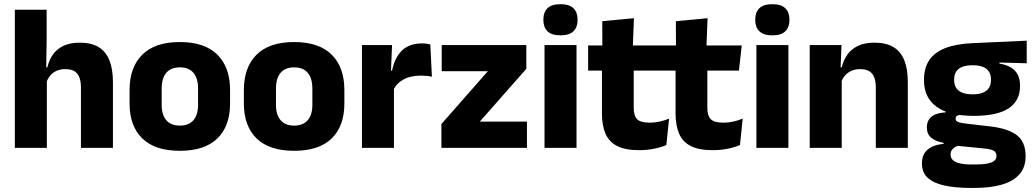

<svg xmlns="http://www.w3.org/2000/svg" viewBox="-20 -707 4938 918"><path d="M367 0V-289Q367 -316 360 -335.8Q353 -355.5 336.8 -366Q320.5 -376.5 291.5 -376.5Q268 -376.5 250 -368.2Q232 -360 220.2 -345.8Q208.5 -331.5 202 -313.5L171 -385H206.5Q214 -418.5 232 -445Q250 -471.5 281.8 -487.2Q313.5 -503 361.5 -503Q416.5 -503 451.5 -481.8Q486.5 -460.5 503.2 -418.5Q520 -376.5 520 -313.5V0ZM51 0V-660.5H203V-513.5L200.5 -351.5L204 -339.5V0Z M840 14Q721 14 660.2 -45.2Q599.5 -104.5 599.5 -212V-276.5Q599.5 -385.5 660.5 -445.8Q721.5 -506 840 -506Q958.5 -506 1019.2 -445.8Q1080 -385.5 1080 -276.5V-212Q1080 -104.5 1019.5 -45.2Q959 14 840 14ZM840 -106.5Q882.5 -106.5 904.8 -132.2Q927 -158 927 -205.5V-283Q927 -333 904.8 -359Q882.5 -385 840 -385Q797.5 -385 775.2 -359Q753 -333 753 -283V-205.5Q753 -158 775.2 -132.2Q797.5 -106.5 840 -106.5Z M1386.5 14Q1267.5 14 1206.8 -45.2Q1146 -104.5 1146 -212V-276.5Q1146 -385.5 1207 -445.8Q1268 -506 1386.5 -506Q1505 -506 1565.8 -445.8Q1626.5 -385.5 1626.5 -276.5V-212Q1626.5 -104.5 1566 -45.2Q1505.5 14 1386.5 14ZM1386.5 -106.5Q1429 -106.5 1451.2 -132.2Q1473.5 -158 1473.5 -205.5V-283Q1473.5 -333 1451.2 -359Q1429 -385 1386.5 -385Q1344 -385 1321.8 -359Q1299.5 -333 1299.5 -283V-205.5Q1299.5 -158 1321.8 -132.2Q1344 -106.5 1386.5 -106.5Z M1860.5 -276 1818.5 -369H1854.5Q1866.5 -430 1901.2 -464.8Q1936 -499.5 1999.5 -499.5Q2010.5 -499.5 2019.8 -498Q2029 -496.5 2037.5 -494.5L2045 -340Q2034.5 -343 2020.5 -344.2Q2006.5 -345.5 1992 -345.5Q1943 -345.5 1909.5 -327.2Q1876 -309 1860.5 -276ZM1710.5 0V-491.5H1854.5L1848 -334.5L1863.5 -332.5V0Z M2499.5 -125.5V0H2090.5V-114L2312.5 -366.5H2092V-491.5H2496.5V-378L2274 -125.5Z M2583.5 0V-491.5H2736.5V0ZM2660 -538Q2617 -538 2597.5 -557.8Q2578 -577.5 2578 -611V-614.5Q2578 -648 2597.5 -667.5Q2617 -687 2660 -687Q2702 -687 2721.8 -667.5Q2741.5 -648 2741.5 -614.5V-611Q2741.5 -577 2721.8 -557.5Q2702 -538 2660 -538Z M3035 11Q2969.5 11 2930.8 -8.8Q2892 -28.5 2875 -68Q2858 -107.5 2858 -165.5V-440H3010V-190Q3010 -154 3026.2 -137.2Q3042.5 -120.5 3087 -120.5Q3111.5 -120.5 3135.5 -126Q3159.5 -131.5 3179 -140L3166 -13.5Q3140.5 -2.5 3107.2 4.2Q3074 11 3035 11ZM2792 -369.5V-489.5H3174.5L3161 -369.5ZM2860 -478.5 2859.5 -605.5 3011 -620 3005.5 -478.5Z M3387 11Q3321.5 11 3282.8 -8.8Q3244 -28.5 3227 -68Q3210 -107.5 3210 -165.5V-440H3362V-190Q3362 -154 3378.2 -137.2Q3394.5 -120.5 3439 -120.5Q3463.5 -120.5 3487.5 -126Q3511.5 -131.5 3531 -140L3518 -13.5Q3492.5 -2.5 3459.2 4.2Q3426 11 3387 11ZM3144 -369.5V-489.5H3526.5L3513 -369.5ZM3212 -478.5 3211.5 -605.5 3363 -620 3357.5 -478.5Z M3596.5 0V-491.5H3749.5V0ZM3673 -538Q3630 -538 3610.5 -557.8Q3591 -577.5 3591 -611V-614.5Q3591 -648 3610.5 -667.5Q3630 -687 3673 -687Q3715 -687 3734.8 -667.5Q3754.5 -648 3754.5 -614.5V-611Q3754.5 -577 3734.8 -557.5Q3715 -538 3673 -538Z M4167.5 0V-289Q4167.5 -316 4160.5 -335.8Q4153.5 -355.5 4137 -366Q4120.5 -376.5 4092 -376.5Q4068.5 -376.5 4050.5 -368.2Q4032.5 -360 4020.2 -345.8Q4008 -331.5 4002 -313.5L3978.5 -385H4004.5Q4012.5 -418.5 4030.8 -445Q4049 -471.5 4081 -487.2Q4113 -503 4162 -503Q4217 -503 4252 -481.8Q4287 -460.5 4303.8 -418.5Q4320.5 -376.5 4320.5 -313.5V0ZM3851.5 0V-491.5H4003.5L3998.5 -368.5L4004.5 -354V0Z M4635.5 -153Q4517 -153 4457.5 -197Q4398 -241 4398 -320.5V-327Q4398 -381 4422.2 -418.2Q4446.5 -455.5 4497 -476Q4547.5 -496.5 4626.5 -500.5L4889 -512.5V-404.5L4758.5 -408V-403Q4792 -397.5 4813.8 -384.2Q4835.5 -371 4846.2 -349.8Q4857 -328.5 4857 -297.5V-294Q4857 -225.5 4802.8 -189.2Q4748.5 -153 4635.5 -153ZM4628 79.5H4643Q4679 79.5 4701.2 75Q4723.5 70.5 4734 61.5Q4744.5 52.5 4744.5 39V38Q4744.5 20.5 4729.8 13Q4715 5.5 4685.5 3L4540.5 -11.5L4574 -13.5Q4559 -11 4548.2 -5Q4537.5 1 4531.2 10Q4525 19 4525 32V33Q4525 48 4536 58.5Q4547 69 4569.8 74.2Q4592.5 79.5 4628 79.5ZM4620.5 191.5Q4546.5 191.5 4494.2 179.8Q4442 168 4415 142.5Q4388 117 4388 75V73Q4388 44.5 4400.5 25Q4413 5.5 4436.5 -5.5Q4460 -16.5 4491.5 -19V-24Q4453 -31 4432.2 -48.5Q4411.5 -66 4411.5 -97.5V-98Q4411.5 -120.5 4421.8 -136Q4432 -151.5 4452 -159.8Q4472 -168 4501 -169.5V-186L4614 -157.5L4581 -158Q4563.5 -158 4556.2 -153.5Q4549 -149 4549 -140V-139.5Q4549 -128.5 4560.8 -123.8Q4572.5 -119 4599 -116L4715.5 -102.5Q4800.5 -92.5 4842 -60.5Q4883.5 -28.5 4883.5 38.5V41.5Q4883.5 92.5 4854.8 125.8Q4826 159 4771.8 175.2Q4717.5 191.5 4639.5 191.5ZM4630.5 -256Q4660 -256 4679.2 -263.8Q4698.5 -271.5 4708.2 -286.8Q4718 -302 4718 -323.5V-328Q4718 -349.5 4708.5 -364.5Q4699 -379.5 4679.8 -387.2Q4660.5 -395 4630.5 -395H4630Q4599.5 -395 4580 -387Q4560.5 -379 4551.2 -364Q4542 -349 4542 -327.5V-323.5Q4542 -302 4551.8 -286.8Q4561.5 -271.5 4581 -263.8Q4600.5 -256 4630.5 -256Z"/></svg>

Font: Anek Latin
Style: Bold
Weight: 700
Designer: Yesha Goshar
Foundry: Ek Type
Version: Version 1.003